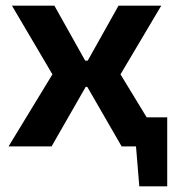

<svg xmlns="http://www.w3.org/2000/svg" viewBox="-20 -514 609 674"><path d="M567 -102V0H426V-102ZM567 -5V140H469L457 -5ZM546 -494 403 -253 557 0H407L261 -253L396 -494ZM171 -494 306 -253 161 0H10L164 -253L22 -494ZM362 -301V-209H207V-301Z"/></svg>

Font: Exo 2
Style: Bold
Weight: 700
Designer: Natanael Gama
Foundry: Natanael Gama
Version: Version 2.010